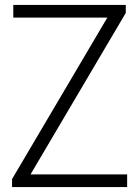

<svg xmlns="http://www.w3.org/2000/svg" viewBox="-20 -760 565 780"><path d="M29 0V-32.5L416 -688.5H34V-740H491V-707.5L104 -51.5H496.5V0Z"/></svg>

Font: Encode Sans Semi Condensed Light
Style: Regular
Weight: 300
Width: 4
Designer: Multiple Designers
Foundry: Impallari Type
Version: Version 3.000; ttfautohint (v1.8.3) -l 8 -r 50 -G 200 -x 14 